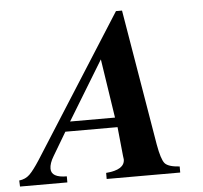

<svg xmlns="http://www.w3.org/2000/svg" viewBox="-118 -735 835 788"><g transform="rotate(-5 299.5 -341.5)"><path d="M593 0H290V-25Q367 -31 367 -74Q367 -77 365 -89L353 -208H138L81 -112Q64 -84 64 -62Q64 -25 128 -25V0H-67L-68 -25Q-42 -28 -25 -44.5Q-8 -61 18 -101L388 -683H413L507 -123Q518 -61 532 -44.5Q546 -28 593 -25ZM346 -248 309 -491 161 -248Z"/></g></svg>

Font: STIX MathJax Main
Style: Bold Italic
Weight: 700
Italic angle: -16.33°
Designer: MicroPress Inc., with final additions and corrections provided by Coen Hoffman, Elsevier (retired)
Version: Version 1.1.1